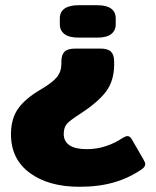

<svg xmlns="http://www.w3.org/2000/svg" viewBox="-20 -576 599 735"><path d="M209 -483V-506Q209 -530 227 -543Q245 -556 280 -556H353Q388 -556 405.5 -543Q423 -530 423 -506V-483Q423 -459 405.5 -445.5Q388 -432 353 -432H280Q245 -432 227 -445.5Q209 -459 209 -483ZM22 -62Q22 -122 50 -161Q78 -200 137 -234Q181 -260 198 -281Q215 -302 215 -332V-340Q215 -366 227 -378Q239 -390 268 -390H365Q393 -390 405 -378Q417 -366 417 -340V-330Q417 -269 388 -228.5Q359 -188 294 -145Q250 -117 237 -103Q224 -89 224 -63Q224 -35 246 -20Q268 -5 312 -5Q350 -5 385 -16.5Q420 -28 448 -47Q461 -55 468 -55Q478 -55 485 -42L529 34Q536 46 536 52Q536 62 524 71Q477 104 418.5 121.5Q360 139 284 139Q166 139 94 86Q22 33 22 -62Z"/></svg>

Font: Mitr SemiBold
Style: Regular
Weight: 600
Designer: Thanarat Vachiruckul
Foundry: Cadson Demak
Version: Version 1.002